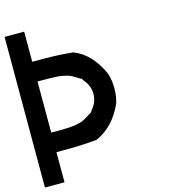

<svg xmlns="http://www.w3.org/2000/svg" viewBox="-121 -930 909 1026"><g transform="rotate(-15 333.5 -416.5)"><path d="M333.3 -318.3Q343.3 -323.3 346.7 -333.3Q380 -370.8 380 -416.7Q380 -462.5 346.7 -500Q343.3 -509.2 333.3 -514.2V-513.3Q302.5 -533.3 288.3 -540Q274.2 -546.7 244.6 -552.1Q215 -557.5 166.7 -557.5H108.3V-275H166.7Q215 -275 244.6 -280.4Q274.2 -285.8 288.3 -292.5Q302.5 -299.2 333.3 -319.2ZM333.3 -175Q251.7 -166.7 166.7 -166.7H108.3V0H0V-833.3H108.3V-666.7H166.7Q251.7 -666.7 333.3 -658.3Q429.2 -621.7 483.3 -500Q495.8 -462.5 495.8 -416.7Q495.8 -370.8 483.3 -333.3Q431.7 -219.2 333.3 -175Z"/></g></svg>

Font: 0xA000-Mono
Style: Mono-Bold
Weight: 700
Version: Version 0.1